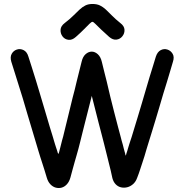

<svg xmlns="http://www.w3.org/2000/svg" viewBox="-20 -938 928 967"><path d="M123 -653Q116 -677 99 -685.5Q82 -694 65 -688.5Q48 -683 39 -667Q30 -651 37 -627Q44 -606 53.5 -574.5Q63 -543 74 -509Q85 -475 94 -445Q106 -404 118 -363.5Q130 -323 141.5 -285Q153 -247 163 -213Q168 -196 173 -179.5Q178 -163 183 -147Q188 -131 193.5 -114.5Q199 -98 204.5 -80Q210 -62 216 -42Q222 -22 234 -9.5Q246 3 261 7Q276 11 290.5 7Q305 3 317 -10Q329 -23 335 -45Q341 -67 346 -86Q351 -105 356 -122Q361 -139 365.5 -155Q370 -171 374.5 -187Q379 -203 383 -220Q388 -241 394.5 -266.5Q401 -292 408.5 -322Q416 -352 425 -387Q434 -422 444 -462Q451 -491 462 -511Q473 -531 482 -547Q491 -563 495 -581.5Q499 -600 493 -626Q487 -652 472.5 -665Q458 -678 442 -678Q426 -678 411.5 -665.5Q397 -653 391 -627Q385 -602 389 -583Q393 -564 402.5 -547Q412 -530 423 -509.5Q434 -489 441 -460Q451 -420 460 -385Q469 -350 476.5 -320Q484 -290 491 -264.5Q498 -239 503 -218Q507 -201 511.5 -184Q516 -167 520 -150Q524 -133 528.5 -115.5Q533 -98 537.5 -79.5Q542 -61 546 -41Q551 -22 562.5 -10Q574 2 589.5 5.5Q605 9 621 5Q637 1 650.5 -11Q664 -23 671 -43Q679 -63 685 -82Q691 -101 697 -118.5Q703 -136 708 -152.5Q713 -169 717.5 -185Q722 -201 727 -216Q736 -245 745 -274Q754 -303 763 -333Q772 -363 782 -396.5Q792 -430 803 -468Q812 -496 820.5 -524.5Q829 -553 837 -579.5Q845 -606 851 -627Q859 -651 849.5 -667Q840 -683 823 -688.5Q806 -694 789.5 -685.5Q773 -677 765 -653Q759 -632 750.5 -605.5Q742 -579 733 -549Q724 -519 715 -488Q705 -453 694 -416.5Q683 -380 673 -346.5Q663 -313 655 -287.5Q647 -262 643 -248Q640 -239 637 -230Q634 -221 631 -211.5Q628 -202 625.5 -193.5Q623 -185 621 -178Q619 -171 617 -166Q616 -161 615 -158.5Q614 -156 613.5 -155Q613 -154 612.5 -155Q612 -156 611.5 -159Q611 -162 610 -166Q609 -170 607 -176.5Q605 -183 603 -191.5Q601 -200 598.5 -209.5Q596 -219 593 -228.5Q590 -238 588 -248Q584 -263 574.5 -298.5Q565 -334 554.5 -375.5Q544 -417 536 -449Q532 -465 527.5 -485Q523 -505 517.5 -527.5Q512 -550 505.5 -575Q499 -600 493 -626Q487 -652 472.5 -665Q458 -678 442 -678Q426 -678 411.5 -665.5Q397 -653 391 -627Q385 -602 378.5 -577Q372 -552 366.5 -529Q361 -506 356 -485Q351 -464 346 -447Q341 -425 333.5 -395.5Q326 -366 319 -336Q312 -306 306 -283Q300 -260 298 -250Q295 -240 292.5 -230.5Q290 -221 288 -212.5Q286 -204 284 -196.5Q282 -189 280.5 -183Q279 -177 278 -173Q277 -169 276 -166.5Q275 -164 274.5 -163.5Q274 -163 273 -164Q272 -165 271 -168Q270 -171 269 -175Q268 -179 266 -184.5Q264 -190 262 -196.5Q260 -203 257.5 -210.5Q255 -218 252.5 -227Q250 -236 247 -246Q242 -262 230.5 -299.5Q219 -337 205.5 -384Q192 -431 179 -473Q171 -502 160 -536Q149 -570 139.5 -601.5Q130 -633 123 -653ZM306 -822Q286 -807 285 -788Q284 -769 295 -754.5Q306 -740 324.5 -737.5Q343 -735 362 -752Q387 -774 404 -791.5Q421 -809 431.5 -819Q442 -829 446 -828Q450 -828 460.5 -817.5Q471 -807 488.5 -790Q506 -773 530 -752Q549 -736 567 -738.5Q585 -741 596.5 -755.5Q608 -770 607 -788.5Q606 -807 586 -822Q561 -842 544 -859.5Q527 -877 513 -890Q499 -903 483.5 -910.5Q468 -918 446 -918Q425 -918 410 -910.5Q395 -903 381 -890Q367 -877 349.5 -859.5Q332 -842 306 -822Z"/></svg>

Font: Tilt Neon
Style: Regular
Weight: 400
Designer: Andy Clymer
Foundry: Andy Clymer
Version: Version 1.000